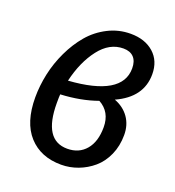

<svg xmlns="http://www.w3.org/2000/svg" viewBox="-106 -622 654 718"><g transform="rotate(20 221.0 -262.5)"><path d="M293.9 -537.1Q351.1 -537.1 386 -506.1Q420.9 -475.1 420.9 -421.9Q420.9 -330.1 321.8 -285.2Q358.4 -271.5 379.2 -242.2Q399.9 -212.9 399.9 -172.9Q399.9 -128.9 383.8 -93Q367.7 -57.1 341.3 -34.7Q314.9 -12.2 282.5 0Q250 12.2 215.8 12.2Q134.3 12.2 86.7 -40Q39.1 -92.3 39.1 -191.9Q39.1 -237.8 49.3 -285.6Q59.6 -333.5 81.1 -378.7Q102.5 -423.8 132.3 -459Q162.1 -494.1 204.1 -515.6Q246.1 -537.1 293.9 -537.1ZM287.1 -476.1Q231.9 -476.1 191.7 -423.8Q151.4 -371.6 132.8 -292Q342.8 -306.6 342.8 -417Q342.8 -445.8 328.4 -460.9Q314 -476.1 287.1 -476.1ZM269 -261.2Q203.6 -237.8 123 -233.9Q122.1 -225.1 122.1 -199.2Q122.1 -51.8 216.8 -51.8Q263.2 -51.8 290.5 -84Q317.9 -116.2 317.9 -173.8Q317.9 -234.4 269 -261.2Z"/></g></svg>

Font: Fira Sans Compressed Book
Style: Italic
Weight: 350
Width: 3
Italic angle: -8°
Designer: Carrois Corporate & Edenspiekermann AG
Foundry: Carrois Corporate GbR & Edenspiekermann AG
Version: Version 4.203;PS 004.203;hotconv 1.0.88;makeotf.lib2.5.64775